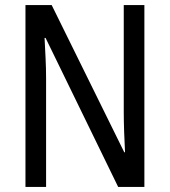

<svg xmlns="http://www.w3.org/2000/svg" viewBox="-20 -734 666 754"><path d="M547 0H444L159 -585H155Q157 -546 159 -505Q161 -464 161 -426V0H80V-714H183L468 -136H471Q469 -174 467.5 -216.5Q466 -259 466 -294V-714H547Z"/></svg>

Font: Noto Sans Malayalam Condensed
Style: Regular
Weight: 400
Width: 3
Designer: Jelle Bosma - Monotype Design Team
Foundry: Monotype Imaging Inc.
Version: Version 2.104; ttfautohint (v1.8.4.7-5d5b)